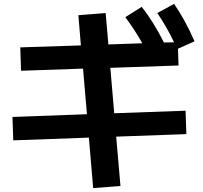

<svg xmlns="http://www.w3.org/2000/svg" viewBox="-20 -866 1040 985"><path d="M436 -160 48 -146 44 -266 426 -280 406 -514 88 -503 84 -623 395 -633 382 -788 522 -799 536 -638 710 -644Q676 -706 623 -778L707 -831Q767 -755 821 -648L873 -649Q836 -727 787 -799L873 -846Q929 -766 978 -654L893 -616L896 -530L546 -518L566 -285L932 -298L936 -178L576 -165L598 88L458 99Z"/></svg>

Font: Enso
Style: Bold
Weight: 700
Designer: Coji Morishita
Foundry: UNDERFOREST DESIGN
Version: Version 1.000